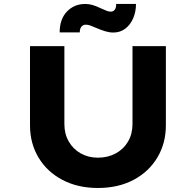

<svg xmlns="http://www.w3.org/2000/svg" viewBox="-20 -930 975 956"><path d="M467.6 6Q367.5 6 290.9 -34.2Q214.4 -74.4 171.9 -145.4Q129.4 -216.4 129.4 -306V-700.4H300.6V-312Q300.6 -263.1 322.5 -225.2Q344.4 -187.3 382.2 -166.1Q420.1 -144.9 467.6 -144.9Q517 -144.9 556.2 -166.1Q595.3 -187.3 617.5 -225.2Q639.7 -263.1 639.7 -312V-700.4H805.9V-306Q805.9 -216.4 763.3 -145.4Q720.8 -74.4 644.6 -34.2Q568.4 6 467.6 6ZM544.5 -768Q524.9 -768 504.6 -774.1Q484.3 -780.1 460.4 -790.4Q442.2 -798.6 430 -802.9Q417.7 -807.1 407.7 -807.1Q393.5 -807.1 385.3 -796.9Q377.1 -786.6 377.1 -768.6H277.1Q277.1 -834.6 313.3 -872.5Q349.4 -910.3 404.9 -910.3Q422.5 -910.3 440.2 -905.3Q457.9 -900.3 484.3 -887.7Q500.6 -880 511.5 -876Q522.5 -872 531.5 -872Q544.9 -872 552 -882.6Q559.2 -893.1 558.2 -910.3H657.1Q657.1 -871.5 643.1 -838.9Q629.1 -806.3 603.7 -787.2Q578.4 -768 544.5 -768Z"/></svg>

Font: Lexend Giga
Style: Regular
Weight: 400
Designer: Bonnie Shaver-Troup, Thomas Jockin
Foundry: Lexend
Version: Version 1.007